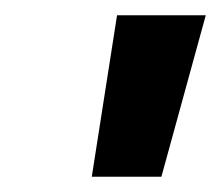

<svg xmlns="http://www.w3.org/2000/svg" viewBox="-20 -775 289 251"><path d="M100 -544 133 -755H249L191 -544Z"/></svg>

Font: DM Sans 28pt
Style: Bold Italic
Weight: 700
Italic angle: -10°
Version: Version 4.004;gftools[0.9.30]